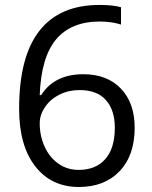

<svg xmlns="http://www.w3.org/2000/svg" viewBox="-20 -744 612 774"><path d="M57.1 -305.2Q57.1 -515.6 138.9 -619.9Q220.7 -724.1 380.9 -724.1Q436 -724.1 467.8 -714.8V-645Q430.2 -657.2 381.8 -657.2Q267.1 -657.2 206.5 -585.7Q146 -514.2 140.1 -360.8H146Q199.7 -444.8 315.9 -444.8Q412.1 -444.8 467.5 -386.7Q522.9 -328.6 522.9 -229Q522.9 -117.7 462.2 -54Q401.4 9.8 297.9 9.8Q187 9.8 122.1 -73.5Q57.1 -156.7 57.1 -305.2ZM296.9 -59.1Q366.2 -59.1 404.5 -102.8Q442.9 -146.5 442.9 -229Q442.9 -299.8 407.2 -340.3Q371.6 -380.9 300.8 -380.9Q256.8 -380.9 220.2 -362.8Q183.6 -344.7 161.9 -313Q140.1 -281.2 140.1 -247.1Q140.1 -196.8 159.7 -153.3Q179.2 -109.9 215.1 -84.5Q251 -59.1 296.9 -59.1Z"/></svg>

Font: f0_44652 
Style: Regular
Weight: 400
Foundry: Ascender Corporation
Version: Version 1.10